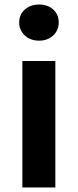

<svg xmlns="http://www.w3.org/2000/svg" viewBox="-20 -830 344 850"><path d="M79 0V-560H225V0ZM153 -650Q115 -650 90 -673Q65 -696 65 -730Q65 -766 90 -788Q115 -810 153 -810Q191 -810 215.5 -788Q240 -766 240 -730Q240 -696 215.5 -673Q191 -650 153 -650Z"/></svg>

Font: Source Han Sans CN Bold
Style: Bold
Weight: 700
Designer: Ryoko NISHIZUKA 西塚涼子 (kana & ideographs); Paul D. Hunt (Latin, Greek & Cyrillic); Wenlong ZHANG 张文龙 (bopomofo); Sandoll 
Foundry: Adobe Systems Incorporated
Version: Version 1.00;May 30, 2023;FontCreator 11.5.0.2422 32-bit